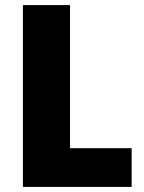

<svg xmlns="http://www.w3.org/2000/svg" viewBox="-20 -734 566 754"><path d="M70 0V-714H255V-152H497V0Z"/></svg>

Font: Noto Sans Sinhala UI SemiCondensed Black
Style: Regular
Weight: 900
Width: 4
Designer: Jelle Bosma - Monotype Design Team
Foundry: Monotype Imaging Inc.
Version: Version 2.006; ttfautohint (v1.8.4.7-5d5b)